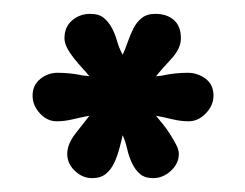

<svg xmlns="http://www.w3.org/2000/svg" viewBox="-20 -696 354 277"><path d="M157 -617Q161 -626 164.5 -636Q168 -646 172.5 -655Q177 -664 184.5 -670Q192 -676 204 -676Q221 -676 231 -667Q241 -658 241 -641Q241 -626 227.5 -611.5Q214 -597 205 -586L215 -587H214Q223 -589 232.5 -590Q242 -591 251 -591Q265 -591 276.5 -582.5Q288 -574 288 -558Q288 -544 277 -532.5Q266 -521 252 -521Q241 -521 228.5 -524Q216 -527 205 -529Q209 -524 214.5 -517.5Q220 -511 225 -503Q230 -495 234 -487.5Q238 -480 238 -474Q238 -460 226.5 -449.5Q215 -439 201 -439Q189 -439 182 -445Q175 -451 170.5 -460.5Q166 -470 163.5 -481Q161 -492 157 -501Q155 -492 152 -481Q149 -470 144.5 -460.5Q140 -451 132.5 -445Q125 -439 113 -439Q99 -439 88 -449.5Q77 -460 77 -474Q77 -488 89 -503.5Q101 -519 109 -529Q98 -527 85.5 -524Q73 -521 62 -521Q48 -521 37.5 -532.5Q27 -544 27 -558Q27 -573 38 -582Q49 -591 63 -591Q72 -591 81.5 -590Q91 -589 100 -587H99Q99 -587 101 -587L109 -586Q105 -591 99 -597.5Q93 -604 87 -611.5Q81 -619 77 -626.5Q73 -634 73 -641Q73 -657 84 -666.5Q95 -676 110 -676Q123 -676 130 -670Q137 -664 141.5 -655.5Q146 -647 149 -636.5Q152 -626 157 -617Z"/></svg>

Font: Gloria
Style: Regular
Weight: 400
Designer: Peter Wiegel
Foundry: Peter Wiegel
Version: Version 1.000